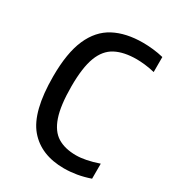

<svg xmlns="http://www.w3.org/2000/svg" viewBox="-143 -633 655 725"><g transform="rotate(30 185.0 -271.0)"><path d="M246.5 9.5Q146 9.5 92 -54.2Q38 -118 38 -271Q38 -374 65 -435.2Q92 -496.5 143.5 -523.8Q195 -551 268.5 -551Q290 -551 313 -548.5Q336 -546 358.5 -540.5V-475Q336 -480.5 315 -482.8Q294 -485 279.5 -485Q224 -485 187.8 -466Q151.5 -447 134 -401Q116.5 -355 116.5 -273.5Q116.5 -190 132.8 -142.5Q149 -95 181 -75.5Q213 -56 261 -56Q281.5 -56 305.5 -60.8Q329.5 -65.5 358.5 -75.5V-10Q329.5 0 301.5 4.8Q273.5 9.5 246.5 9.5Z"/></g></svg>

Font: Encode Sans Cnd
Style: Regular
Weight: 400
Width: 3
Designer: Multiple Designers
Foundry: Impallari Type
Version: Version 3.002; ttfautohint (v1.8.3) -l 8 -r 50 -G 200 -x 14 